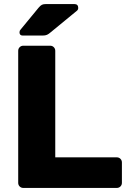

<svg xmlns="http://www.w3.org/2000/svg" viewBox="-20 -925 637 945"><path d="M94.8 0Q84.1 0 76.9 -7.2Q69.6 -14.5 69.6 -25.1V-674.9Q69.6 -685.5 76.9 -692.8Q84.1 -700 94.8 -700H226.9Q237.5 -700 244.7 -692.8Q252 -685.5 252 -674.9V-150.6H554.5Q565.5 -150.6 572.7 -143.4Q580 -136.1 580 -125.1V-25.1Q580 -14.5 572.7 -7.2Q565.5 0 554.5 0ZM92 -750Q76 -750 76 -766Q76 -774 81 -779L169.4 -886.4Q179.2 -898.2 186.6 -901.6Q193.9 -905 206.4 -905H346.1Q365.1 -905 365.1 -885.4Q365.1 -878.4 360.1 -873.4L227.4 -764.4Q219.4 -757.4 211.3 -753.7Q203.2 -750 189.5 -750Z"/></svg>

Font: Rubik Light
Style: Regular
Weight: 300
Designer: Hubert and Fischer
Foundry: Hubert and Fischer
Version: Version 2.300;gftools[0.9.30]